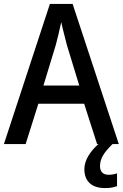

<svg xmlns="http://www.w3.org/2000/svg" viewBox="-20 -736 628 981"><path d="M476 0H483C442 36 411 82 411 128C411 189 447 225 517 225C543 225 562 221 578 215V150C568 153 554 157 535 157C507 157 491 142 491 113C491 75 510 44 555 0H587L351 -716H235L0 0H111L176 -206H410ZM322 -505 385 -299H202L265 -506C273 -537 285 -584 293 -623C299 -593 315 -533 322 -505Z"/></svg>

Font: Noto Sans Khmer SemiCondensed Medium
Style: Regular
Weight: 500
Width: 4
Designer: Danh Hong and the Monotype Design Team
Foundry: Monotype Imaging Inc.
Version: Version 2.004